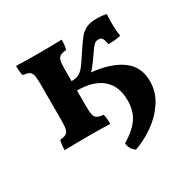

<svg xmlns="http://www.w3.org/2000/svg" viewBox="-154 -658 993 995"><g transform="rotate(-30 342.5 -161.0)"><path d="M624 -88Q624 -21 587 34Q550 89 495 127Q440 165 384 184Q370 176 361 161Q352 146 351 128Q418 87 446 44.5Q474 2 474 -58Q474 -145 421.5 -189.5Q369 -234 272 -234V-139Q272 -104 276.5 -87.5Q281 -71 293 -64.5Q305 -58 329 -56Q335 -35 335 2Q279 0 208 0Q136 0 62 2Q62 -30 69 -56Q93 -58 104.5 -64.5Q116 -71 120.5 -87.5Q125 -104 125 -139V-362Q125 -397 120.5 -412.5Q116 -428 105 -434.5Q94 -441 68 -444Q62 -467 62 -502Q120 -500 202 -500Q267 -500 335 -502Q335 -463 328 -444Q304 -442 292.5 -435.5Q281 -429 276.5 -413Q272 -397 272 -362V-290Q297 -290 312 -296.5Q327 -303 342 -319.5Q357 -336 381 -374Q421 -435 440 -459Q459 -483 483 -494.5Q507 -506 546 -506Q578 -506 604 -500Q602 -472 602 -453Q602 -403 608 -368Q570 -359 533 -361Q528 -390 521 -399Q514 -408 500 -408Q485 -408 473.5 -397.5Q462 -387 438 -351Q398 -293 382 -279Q497 -267 560.5 -220Q624 -173 624 -88Z"/></g></svg>

Font: Vollkorn SC
Style: Bold
Weight: 700
Designer: Friedrich Althausen
Foundry: Friedrich Althausen
Version: Version 4.015